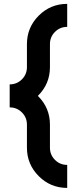

<svg xmlns="http://www.w3.org/2000/svg" viewBox="-20 -840 421 978"><path d="M234.4 -87.9Q234.4 -51.3 260 -25.6Q285.6 0 322.3 0V117.2Q237.3 117.2 177.2 57.1Q117.2 -2.9 117.2 -87.9V-205.1Q117.2 -241.7 91.6 -267.3Q65.9 -293 29.3 -293V-410.2Q65.9 -410.2 91.6 -435.8Q117.2 -461.4 117.2 -498V-615.2Q117.2 -700.2 177.2 -760.3Q237.3 -820.3 322.3 -820.3V-703.1Q285.6 -703.1 260 -677.5Q234.4 -651.9 234.4 -615.2V-498Q234.4 -413.1 174.3 -353L172.9 -351.6L174.3 -350.1Q234.4 -290 234.4 -205.1Z"/></svg>

Font: Gerhaus
Style: Regular
Weight: 400
Designer: GGBotNet
Foundry: GGBotNet
Version: 1.01